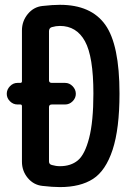

<svg xmlns="http://www.w3.org/2000/svg" viewBox="-20 -760 540 790"><path d="M181.6 -319.3V-95.7Q181.6 -84 193.4 -81.1Q210 -76.2 226.6 -76.2Q271.5 -76.2 300.3 -100.1Q329.1 -124 346.7 -191.9Q364.3 -259.8 364.3 -375Q364.3 -527.3 329.6 -590.3Q294.9 -653.3 226.6 -653.3Q210 -653.3 193.4 -648.4Q182.6 -645.5 181.6 -632.8V-429.7Q181.6 -418.9 193.4 -418.9H248Q265.6 -418.9 278.8 -405.3Q292 -391.6 292 -374Q292 -356.4 278.8 -343.3Q265.6 -330.1 248 -330.1H193.4Q181.6 -330.1 181.6 -319.3ZM51.8 -330.1Q34.2 -330.1 21 -343.3Q7.8 -356.4 7.8 -374Q7.8 -391.6 21 -405.3Q34.2 -418.9 51.8 -418.9H63.5Q70.3 -418.9 70.3 -425.8V-634.8Q70.3 -672.9 94.2 -702.1Q118.2 -731.4 154.3 -735.4Q197.3 -740.2 226.6 -740.2Q354.5 -740.2 413.1 -658.2Q471.7 -576.2 471.7 -375Q471.7 -230.5 443.4 -144Q415 -57.6 362.8 -23.9Q310.5 9.8 226.6 9.8Q196.3 9.8 154.3 4.9Q118.2 1 94.2 -27.8Q70.3 -56.6 70.3 -94.7V-323.2Q70.3 -330.1 63.5 -330.1Z"/></svg>

Font: Rounded-X Mgen+ 1mn medium
Style: Regular
Weight: 500
Designer: [Source Han Sans]
Ryoko NISHIZUKA  (kana & ideographs); Paul D. Hunt (Latin, Greek & Cyrillic); Wenlong ZHANG  (bopomofo
Version: Version 1.059.20150602